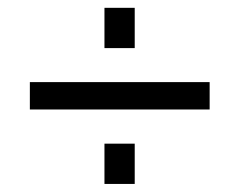

<svg xmlns="http://www.w3.org/2000/svg" viewBox="-20 -491 600 481"><path d="M54.8 -216.7V-285.3H505.2V-216.7ZM241.7 -30.2V-131.1H317.5V-30.2ZM241.7 -370.5V-471.4H317.5V-370.5Z"/></svg>

Font: Titillium Web
Style: Bold
Weight: 700
Designer: Mohamed Gaber, Accademia di Belle Arti di Urbino
Foundry: Kief Type Foundry, Accademia di Belle Arti di Urbino
Version: Version 3.000